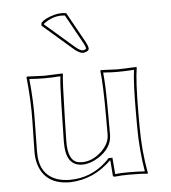

<svg xmlns="http://www.w3.org/2000/svg" viewBox="-50 -722 692 778"><g transform="rotate(-5 295.5 -333.0)"><path d="M372.1 -64Q299.8 6.8 204.1 9.8Q103.5 9.8 77.6 -74.2Q70.3 -98.6 70.8 -126L73.2 -249Q75.2 -332 64.9 -429.2L66.9 -432.1Q68.4 -432.1 137.2 -429.2L211.9 -432.1L212.9 -429.2Q209 -402.3 205.6 -265.1Q205.1 -256.3 205.1 -249L203.1 -159.2Q201.2 -75.2 246.6 -67.9Q252.9 -66.9 259.8 -66.9Q302.7 -66.9 340.8 -103.5Q371.6 -133.8 372.1 -168.9V-249Q372.1 -373.5 365.2 -429.2L367.2 -432.1Q368.7 -432.1 435.1 -429.2L512.2 -432.1L513.2 -429.2Q504.4 -375 503.9 -249V-191.9Q503.9 -91.3 521 0L519 2.9Q499.5 0 445.3 0Q411.6 0 388.2 2.9Q379.4 2.9 378.9 0L374 -64ZM248 -673.8 316.9 -549.8Q325.2 -534.2 326.2 -523.9Q326.2 -512.7 307.1 -508.8Q304.2 -508.3 301.8 -507.8Q285.6 -508.8 264.2 -527.8L143.1 -632.8L145 -644Q159.7 -660.6 198.2 -671.4Q214.8 -675.8 228 -675.8Q239.3 -675.8 248 -673.8ZM364.7 -70.8 367.7 -74.2H383.3L388.7 -7.3Q414.6 -10.3 445.3 -9.8Q479.5 -9.8 509.3 -7.8Q494.1 -98.6 494.1 -191.9V-249Q494.1 -370.6 501.5 -421.4Q462.4 -418.9 435.1 -418.9Q407.7 -418.9 376 -421.4Q381.8 -367.2 381.8 -249V-168.9Q381.8 -113.8 324.2 -77.6Q291 -57.1 259.8 -57.1Q193.4 -57.1 192.9 -149.4Q192.9 -154.8 192.9 -159.2L194.8 -249.5Q195.8 -271.5 196.3 -310.5Q197.8 -387.2 202.1 -421.4Q165 -418.9 137.2 -418.9Q109.9 -418.9 75.7 -421.4Q85 -329.1 83 -249L81.1 -126Q79.6 -34.2 150.9 -8.3Q174.8 0 204.1 0Q290.5 0 354.5 -60.5Q360.4 -65.9 364.7 -70.8ZM241.7 -665Q233.4 -666 228 -666Q190.9 -666 156.7 -641.1Q154.8 -639.6 154.3 -639.2L153.8 -636.7L270.5 -535.6Q290 -518.6 301.8 -518.1Q310.1 -518.6 315.9 -524.4Q314.9 -532.2 308.1 -544.9Z"/></g></svg>

Font: Linux Biolinum Outline O
Style: Bold
Weight: 700
Designer: Philipp H. Poll
Foundry: Philipp H. Poll
Version: Version 0.9.2